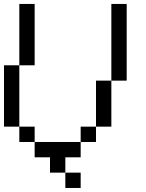

<svg xmlns="http://www.w3.org/2000/svg" viewBox="-20 -789 732 963"><path d="M307.7 0V-76.9H384.6V0ZM307.7 76.9H230.8V0H307.7ZM307.7 153.8V76.9H384.6V153.8ZM153.8 0V-76.9H384.6V0ZM76.9 -76.9V-153.8H153.8V-76.9ZM384.6 -76.9V-153.8H461.5V-76.9ZM461.5 -153.8V-384.6H538.5V-153.8ZM0 -153.8V-461.5H76.9V-153.8ZM76.9 -461.5V-769.2H153.8V-461.5ZM538.5 -384.6V-769.2H615.4V-384.6Z"/></svg>

Font: Mintsoda - Lime Green 13x16
Style: Regular
Weight: 400
Designer: Mintsoda-15
Version: Version 1.0